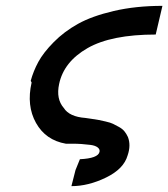

<svg xmlns="http://www.w3.org/2000/svg" viewBox="-20 -493 575 656"><path d="M88 -211 85 -217Q94 -250 111 -281.5Q128 -313 163.5 -349Q199 -385 246.5 -411.5Q294 -438 369 -455.5Q444 -473 535 -473L512 -375Q360 -375 279 -328.5Q198 -282 182 -206Q171 -155 198 -124Q217 -94 272 -90Q273 -90 292.5 -87Q312 -84 317.5 -83Q323 -82 340.5 -78Q358 -74 366 -70Q374 -66 386 -59.5Q398 -53 405 -44.5Q412 -36 417 -25Q428 3 416 38Q403 84 342.5 113.5Q282 143 224 143L238 88L253 51Q315 48 320 26Q322 17 313.5 10.5Q305 4 288.5 2Q272 0 258 -1Q244 -2 225.5 -2Q207 -2 205 -2Q136 -14 103 -73Q70 -132 88 -211Z"/></svg>

Font: Coval
Style: Italic
Weight: 400
Foundry: Context Ltd
Version: Version 001.000